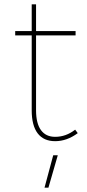

<svg xmlns="http://www.w3.org/2000/svg" viewBox="-20 -650 402 884"><path d="M338 -37Q288 0 234 0Q181 0 153.5 -36Q126 -72 126 -142V-487H50V-507H126V-630H146V-507H328V-487H146V-142Q146 -82 168.5 -51Q191 -20 234 -20Q284 -20 326 -53ZM246 65 203 214H185L225 65Z"/></svg>

Font: Montserrat-Arabic Thin
Style: Regular
Weight: 250
Designer: Mohamed Gaber
Foundry: Kief Type Foundry
Version: Version 5.008